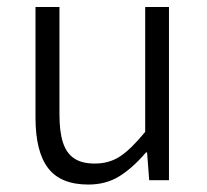

<svg xmlns="http://www.w3.org/2000/svg" viewBox="-20 -503 578 536"><path d="M146 -483.4V-183.6Q146 -134.8 155.8 -105Q165.5 -75.2 187 -60.8Q208.5 -46.4 244.6 -46.4Q284.7 -46.4 315.2 -66.4Q345.7 -86.4 385.3 -134.8V-483.4H451.7V0H396.5L390.6 -77.6H387.7Q349.6 -33.2 312.5 -10.5Q275.4 12.2 226.6 12.2Q149.4 12.2 114.3 -33.7Q79.1 -79.6 79.1 -174.3V-483.4Z"/></svg>

Font: Varta
Style: Light
Weight: 300
Designer: Joana Correia, Viktoriya Grabowska, Eben Sorkin
Foundry: Sorkin Type
Version: Version 1.002; ttfautohint (v1.3) -l 8 -r 24 -G 200 -x 12 -H